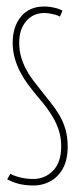

<svg xmlns="http://www.w3.org/2000/svg" viewBox="-20 -560 241 590"><path d="M2 -9 12 -26Q19 -22 27.5 -19Q36 -16 45 -14Q54 -12 63.5 -11Q73 -10 82 -10Q118 -10 143 -35.5Q168 -61 168 -110Q168 -136 161.5 -157Q155 -178 144.5 -196.5Q134 -215 121 -232Q108 -249 94 -265Q80 -282 66.5 -300Q53 -318 42.5 -338Q32 -358 25.5 -380.5Q19 -403 19 -429Q19 -478 44.5 -509Q70 -540 116 -540Q126 -540 135.5 -538.5Q145 -537 154.5 -534.5Q164 -532 172 -527L164 -509Q157 -513 149 -515Q141 -517 133 -518.5Q125 -520 116 -520Q82 -520 60.5 -495Q39 -470 39 -429Q39 -405 45 -384.5Q51 -364 60.5 -346.5Q70 -329 82 -313Q94 -297 107 -281Q121 -263 135.5 -245Q150 -227 162 -207Q174 -187 181 -163Q188 -139 188 -110Q188 -86 183 -67Q178 -48 168 -33.5Q158 -19 145 -9.5Q132 0 116 5Q100 10 82 10Q68 10 53.5 8Q39 6 26 1.5Q13 -3 2 -9Z"/></svg>

Font: Georama ExtraCondensed Thin
Style: Regular
Weight: 100
Width: 2
Designer: Jean-Baptiste Levee
Foundry: Production Type
Version: Version 1.001